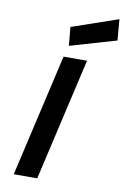

<svg xmlns="http://www.w3.org/2000/svg" viewBox="-103 -1021 705 1080"><g transform="rotate(10 249.5 -481.0)"><path d="M189 0C189 0 350 -700 350 -700C350 -700 216 -700 216 -700C216 -700 55 0 55 0C55 0 189 0 189 0ZM499 -842C499 -842 489 -962 489 -962C489 -962 225 -871 225 -871C225 -871 235 -765 235 -765C235 -765 499 -842 499 -842Z"/></g></svg>

Font: My Font
Style: Bold Italic
Weight: 500
Version: Version 0.001